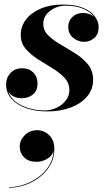

<svg xmlns="http://www.w3.org/2000/svg" viewBox="-20 -492 487 865"><path d="M68.9 168.2Q68.9 139.4 91.7 117Q114.5 94.6 146.5 94.6Q178.9 94.6 201.9 117.2Q224.9 139.8 224.9 180.2Q224.9 218.6 207.1 250.4Q189.3 282.2 159.7 305.4Q130.1 328.6 93.9 341.2Q57.7 353.8 20.9 353.8V351Q55.7 351 90.3 339Q124.9 327 154.1 305.2Q183.3 283.4 201.5 253.4Q219.7 223.4 221.3 187Q214.9 211.4 191.9 224.2Q168.9 237 144.9 237Q108.5 237 88.7 217Q68.9 197 68.9 168.2ZM399.5 -132Q399.5 -89 372.2 -57Q345 -25 298.2 -7.5Q251.5 10 193 10Q140 10 98 -4.8Q56 -19.5 31.8 -46.8Q7.5 -74 7.5 -111.5Q7.5 -141.5 27.2 -163Q47 -184.5 80 -184.5Q110 -184.5 129.5 -165.8Q149 -147 149 -115.5Q149 -83 128.2 -66.2Q107.5 -49.5 79.5 -49.5Q36.5 -49.5 17.5 -79Q32.5 -38 79.5 -16.2Q126.5 5.5 182.5 5.5Q209 5.5 234.2 -6.2Q259.5 -18 276 -38.8Q292.5 -59.5 292.5 -86Q292.5 -118 270.5 -141.5Q248.5 -165 215.8 -184.8Q183 -204.5 150.5 -225.2Q118 -246 95.8 -272Q73.5 -298 73.5 -334.5Q73.5 -373 97 -404Q120.5 -435 163.5 -453.2Q206.5 -471.5 264 -471.5Q320.5 -471.5 356 -456Q391.5 -440.5 408 -417.2Q424.5 -394 424.5 -370.5Q424.5 -337.5 404.5 -320.5Q384.5 -303.5 359.5 -303.5Q332 -303.5 309.8 -321.5Q287.5 -339.5 287.5 -371.5Q287.5 -397.5 306 -415.5Q324.5 -433.5 354.5 -433.5Q385.5 -433.5 405.5 -414.5Q389 -437 356 -451.8Q323 -466.5 276.5 -466.5Q236.5 -466.5 205.8 -443Q175 -419.5 175 -385.5Q175 -354.5 197.8 -332.2Q220.5 -310 254 -290.8Q287.5 -271.5 321 -250.2Q354.5 -229 377 -200.8Q399.5 -172.5 399.5 -132Z"/></svg>

Font: Bodoni* 48pt
Style: Bold Italic
Weight: 700
Italic angle: -13°
Version: Version 2.3